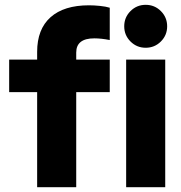

<svg xmlns="http://www.w3.org/2000/svg" viewBox="-20 -776 751 796"><path d="M134 0V-394H18V-529H134V-561Q134 -655 189.5 -704.5Q245 -754 349 -754Q370 -754 394.5 -751.5Q419 -749 435 -744V-610Q400 -617 371 -617Q296 -617 296 -558V-529H435V-394H296V0ZM584 -578Q547 -578 521 -604Q495 -630 495 -667Q495 -704 521 -730Q547 -756 584 -756Q621 -756 647 -730Q673 -704 673 -667Q673 -630 647 -604Q621 -578 584 -578ZM503 0V-529H665V0Z"/></svg>

Font: Red Hat Display Black
Style: Regular
Weight: 900
Designer: Pentagram, MCKL
Foundry: Pentagram, MCKL
Version: Version 1.023; ttfautohint (v1.8.3)